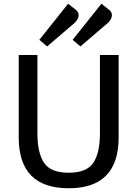

<svg xmlns="http://www.w3.org/2000/svg" viewBox="-20 -994 734 1026"><path d="M400 -913Q400 -902 394 -891Q388 -880 378 -871L232 -746L190 -781L344 -974L387 -940Q400 -929 400 -913ZM578 -913Q578 -902 572 -891Q566 -880 556 -871L410 -746L368 -781L522 -974L565 -940Q578 -929 578 -913ZM347 12Q80 12 80 -260V-700H180V-280Q180 -178 215 -124.5Q250 -71 347 -71Q444 -71 479 -124.5Q514 -178 514 -280V-700H614V-260Q614 12 347 12Z"/></svg>

Font: Voces
Style: Regular
Weight: 400
Designer: Ana Paula Megda, Pablo Ugerman
Foundry: Ana Paula Megda, Pablo Ugerman
Version: Version 1.100